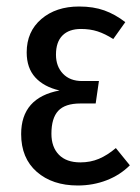

<svg xmlns="http://www.w3.org/2000/svg" viewBox="-20 -558 429 590"><path d="M365 -490 328 -438Q303 -454 280 -461.5Q257 -469 229 -469Q192 -469 172 -449Q152 -429 152 -390Q152 -354 173.5 -331.5Q195 -309 232 -309H284L274 -240H227Q180 -240 159 -217.5Q138 -195 138 -147Q138 -106 161 -82.5Q184 -59 227 -59Q258 -59 284 -70Q310 -81 336 -103L379 -50Q349 -20 307.5 -4Q266 12 219 12Q141 12 93 -30Q45 -72 45 -146Q45 -258 163 -280Q115 -291 88.5 -320Q62 -349 62 -397Q62 -461 107 -499.5Q152 -538 223 -538Q267 -538 300.5 -526Q334 -514 365 -490Z"/></svg>

Font: Fira Sans Extra Condensed
Style: Regular
Weight: 400
Width: 1
Designer: Carrois Corporate & Edenspiekermann AG
Foundry: Carrois Corporate GbR & Edenspiekermann AG
Version: Version 4.203